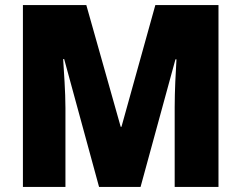

<svg xmlns="http://www.w3.org/2000/svg" viewBox="-20 -734 948 754"><path d="M369 0H532L669 -501H673C670 -453 666 -375 666 -313V0H838V-714H590L457 -236H454L319 -714H70V0H237V-310C237 -374 231 -452 228 -502H232Z"/></svg>

Font: Noto Sans Khmer SemiCondensed Black
Style: Regular
Weight: 900
Width: 4
Designer: Danh Hong and the Monotype Design Team
Foundry: Monotype Imaging Inc.
Version: Version 2.004